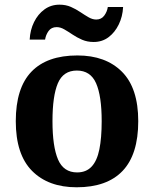

<svg xmlns="http://www.w3.org/2000/svg" viewBox="-20 -784 654 814"><path d="M304.9 10Q184.8 10 115.8 -59.6Q46.9 -129.2 46.9 -270.2Q46.9 -410.7 113 -479.8Q179.2 -548.9 308.1 -548.9Q428.2 -548.9 497.1 -479.8Q566.1 -410.7 566.1 -270.2Q566.1 -129.2 499.9 -59.6Q433.8 10 304.9 10ZM307 -53Q345.4 -53 368.4 -77.7Q391.5 -102.3 401.3 -150.9Q411.1 -199.6 411.1 -270.2Q411.1 -377.5 387.3 -431.2Q363.5 -484.9 305.9 -484.9Q248.4 -484.9 225.4 -431.2Q202.5 -377.5 202.5 -270.3Q202.5 -163.1 225.9 -108.1Q249.4 -53 307 -53ZM377.1 -606Q350.1 -606 328.1 -615.5Q306.1 -625 287.6 -637.5Q269.1 -650 252.6 -659.5Q236.1 -669 220.1 -669Q197.7 -669 185.9 -652.5Q174.1 -636 171.1 -616H105.8Q107.8 -656.9 124.3 -690.3Q140.7 -723.8 168.4 -744Q196.1 -764.2 232.1 -764.2Q259.1 -764.2 280.6 -754.7Q302.1 -745.2 320.6 -732.7Q339.1 -720.2 355.6 -710.7Q372.1 -701.2 388.1 -701.2Q409.6 -701.2 421.9 -717.7Q434.1 -734.2 437.1 -754.2H501.9Q499.9 -713.7 483.4 -680.1Q467 -646.4 440.1 -626.2Q413.1 -606 377.1 -606Z"/></svg>

Font: Noto Serif Ethiopic
Style: Regular
Weight: 400
Designer: Monotype Design Team
Foundry: Monotype Imaging Inc.
Version: Version 2.102